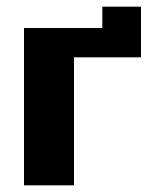

<svg xmlns="http://www.w3.org/2000/svg" viewBox="-20 -556 473 576"><path d="M52 0V-472H287V-536H403V-384H202V0Z"/></svg>

Font: Coval
Style: Black
Weight: 1000
Foundry: Context Ltd
Version: Version 001.000